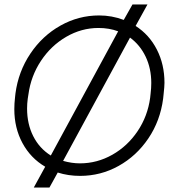

<svg xmlns="http://www.w3.org/2000/svg" viewBox="-20 -769 814 858"><path d="M715 -399Q715 -383 711 -347L709 -328Q696 -229 643 -150.5Q590 -72 510 -27.5Q430 17 338 17Q285 17 238 2L201 69H131L182 -24Q117 -62 80.5 -129.5Q44 -197 44 -281Q44 -307 47 -332L49 -351Q62 -449 115.5 -529Q169 -609 250 -654.5Q331 -700 423 -700Q480 -700 533 -680L572 -749H639L586 -653Q647 -614 681 -547.5Q715 -481 715 -399ZM101 -284Q101 -215 128.5 -160.5Q156 -106 207 -74L508 -629Q468 -644 420 -644Q344 -644 276 -604.5Q208 -565 163 -497Q118 -429 107 -347L104 -328Q101 -306 101 -284ZM653 -351Q656 -375 656 -398Q656 -463 631 -515.5Q606 -568 561 -601L262 -50Q301 -39 337 -39Q414 -39 482 -77.5Q550 -116 595 -183Q640 -250 651 -332Z"/></svg>

Font: Bellota
Style: Italic
Weight: 400
Italic angle: -7.5°
Designer: Kemie Guaida
Foundry: Kemie Guaida
Version: Version 4.001